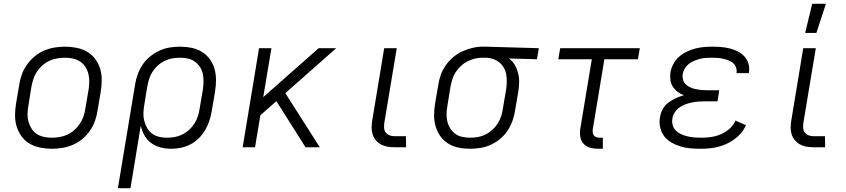

<svg xmlns="http://www.w3.org/2000/svg" viewBox="-20 -773 4440 1008"><path d="M252 8Q221 8 191 2Q161 -4 136 -18.5Q111 -33 94 -56Q77 -79 68 -107Q59 -135 59 -166Q59 -197 64 -228L81 -328Q85 -355 94.5 -382Q104 -409 121.5 -433.5Q139 -458 162 -477Q185 -496 212 -507.5Q239 -519 266.5 -523.5Q294 -528 321 -528Q352 -528 382 -522Q412 -516 437 -501.5Q462 -487 479.5 -464Q497 -441 505.5 -413Q514 -385 514 -354Q514 -323 509 -292L492 -192Q488 -165 478.5 -138Q469 -111 452 -86.5Q435 -62 412 -43Q389 -24 362 -12.5Q335 -1 307 3.5Q279 8 252 8ZM252 -50Q272 -50 293 -53.5Q314 -57 333.5 -66Q353 -75 370 -90Q387 -105 399 -123Q411 -141 418 -161Q425 -181 428 -202L445 -302Q448 -323 448.5 -344.5Q449 -366 444 -385.5Q439 -405 428 -422Q417 -439 400.5 -450Q384 -461 363.5 -465.5Q343 -470 322 -470Q302 -470 280.5 -466.5Q259 -463 239.5 -454Q220 -445 203 -430Q186 -415 174 -397Q162 -379 155.5 -359Q149 -339 145 -318L129 -218Q125 -197 124.5 -175.5Q124 -154 129.5 -134.5Q135 -115 145.5 -98Q156 -81 172.5 -70Q189 -59 210 -54.5Q231 -50 252 -50Z M599 215 689 -328Q693 -355 702.5 -381.5Q712 -408 728 -432.5Q744 -457 767.5 -476Q791 -495 817 -507Q843 -519 870.5 -523.5Q898 -528 925 -528Q956 -528 985.5 -522Q1015 -516 1039.5 -501Q1064 -486 1081 -463Q1098 -440 1106 -412Q1114 -384 1114 -353.5Q1114 -323 1109 -292L1092 -192Q1088 -167 1080 -141.5Q1072 -116 1058.5 -92.5Q1045 -69 1025.5 -49Q1006 -29 981.5 -16Q957 -3 931 2.5Q905 8 880 8Q850 8 823 1Q796 -6 774 -22Q752 -38 738.5 -62Q725 -86 719 -113L665 215ZM856 -50Q876 -50 896.5 -53.5Q917 -57 936.5 -66.5Q956 -76 972.5 -91Q989 -106 1000.5 -124Q1012 -142 1018.5 -161.5Q1025 -181 1028 -202L1045 -302Q1048 -323 1048.5 -344Q1049 -365 1045 -384.5Q1041 -404 1030 -421Q1019 -438 1003 -449.5Q987 -461 967 -465.5Q947 -470 926 -470Q906 -470 885 -466.5Q864 -463 844.5 -453.5Q825 -444 808.5 -429Q792 -414 780.5 -396Q769 -378 763 -358.5Q757 -339 753 -318L738 -225Q734 -204 733 -182Q732 -160 737 -140Q742 -120 752 -102Q762 -84 778 -72Q794 -60 814.5 -55Q835 -50 856 -50Z M1584 0 1431 -242 1347 -168 1319 0H1254L1340 -520H1405L1362 -263L1653 -520H1745L1478 -284L1659 0Z M2112 0H2050Q2032 0 2014 -3Q1996 -6 1980.5 -14.5Q1965 -23 1953.5 -36.5Q1942 -50 1936.5 -66.5Q1931 -83 1931 -101.5Q1931 -120 1934 -139L1997 -520H2063L1998 -130Q1996 -116 1996.5 -102.5Q1997 -89 2004.5 -78.5Q2012 -68 2024 -63Q2036 -58 2050 -58H2111Z M2448 8Q2417 8 2387.5 2Q2358 -4 2333.5 -19Q2309 -34 2292.5 -57Q2276 -80 2267.5 -108Q2259 -136 2259 -166.5Q2259 -197 2264 -228L2281 -328Q2285 -355 2294.5 -381Q2304 -407 2320.5 -430.5Q2337 -454 2359.5 -473Q2382 -492 2407.5 -503.5Q2433 -515 2460 -521.5Q2487 -528 2514 -528H2531L2809 -520L2799 -462L2652 -466Q2671 -452 2682.5 -432Q2694 -412 2700 -389Q2706 -366 2705.5 -341.5Q2705 -317 2701 -292L2684 -192Q2680 -165 2670.5 -138.5Q2661 -112 2645 -87.5Q2629 -63 2606 -44Q2583 -25 2557 -13Q2531 -1 2503 3.5Q2475 8 2448 8ZM2448 -50Q2468 -50 2488.5 -53.5Q2509 -57 2528.5 -66.5Q2548 -76 2564.5 -91Q2581 -106 2592.5 -124Q2604 -142 2610.5 -161.5Q2617 -181 2620 -202L2637 -302Q2640 -321 2640.5 -341Q2641 -361 2638 -380Q2635 -399 2626 -415.5Q2617 -432 2603 -444Q2589 -456 2571 -462.5Q2553 -469 2534 -470H2511Q2492 -470 2472 -465Q2452 -460 2433.5 -450.5Q2415 -441 2399.5 -426.5Q2384 -412 2372.5 -394.5Q2361 -377 2355 -357.5Q2349 -338 2345 -318L2329 -218Q2325 -197 2324.5 -176Q2324 -155 2328.5 -135.5Q2333 -116 2343.5 -99Q2354 -82 2370 -70.5Q2386 -59 2406.5 -54.5Q2427 -50 2448 -50Z M3145 8H3119Q3098 8 3078 2.5Q3058 -3 3044.5 -17.5Q3031 -32 3027 -52.5Q3023 -73 3026 -94L3087 -462H2911L2921 -520H3339L3329 -462H3153L3092 -94Q3091 -85 3092 -76.5Q3093 -68 3098.5 -61.5Q3104 -55 3112 -52.5Q3120 -50 3129 -50H3145Z M3656 8Q3629 8 3602.5 5.5Q3576 3 3551.5 -4.5Q3527 -12 3504.5 -25Q3482 -38 3467 -58Q3452 -78 3446 -104Q3440 -130 3445 -157Q3448 -179 3459 -199.5Q3470 -220 3488.5 -234Q3507 -248 3528 -257.5Q3549 -267 3570 -273Q3552 -280 3537 -291.5Q3522 -303 3512 -318.5Q3502 -334 3499.5 -354Q3497 -374 3500 -394Q3504 -416 3515.5 -437.5Q3527 -459 3545 -475Q3563 -491 3585 -501.5Q3607 -512 3629.5 -518Q3652 -524 3675 -526Q3698 -528 3721 -528Q3744 -528 3767 -526Q3790 -524 3812 -518.5Q3834 -513 3853.5 -503Q3873 -493 3887.5 -477.5Q3902 -462 3909 -440.5Q3916 -419 3912 -395L3911 -389H3846L3847 -392Q3849 -407 3843.5 -420.5Q3838 -434 3827.5 -443Q3817 -452 3803 -457Q3789 -462 3775 -465Q3761 -468 3746.5 -469Q3732 -470 3717 -470Q3701 -470 3685.5 -469Q3670 -468 3655 -464Q3640 -460 3625 -454Q3610 -448 3597 -438Q3584 -428 3575.5 -414Q3567 -400 3564 -384Q3562 -369 3566 -354.5Q3570 -340 3580.5 -330Q3591 -320 3604.5 -314Q3618 -308 3632.5 -305Q3647 -302 3662 -300.5Q3677 -299 3693 -299H3756L3747 -241H3684Q3667 -241 3649.5 -240Q3632 -239 3614.5 -235.5Q3597 -232 3580 -226Q3563 -220 3548 -209.5Q3533 -199 3522.5 -183Q3512 -167 3510 -150Q3507 -132 3512 -115Q3517 -98 3529 -86.5Q3541 -75 3557 -68Q3573 -61 3590 -57Q3607 -53 3625 -51.5Q3643 -50 3661 -50Q3687 -50 3712.5 -53.5Q3738 -57 3763 -67.5Q3788 -78 3809.5 -96.5Q3831 -115 3841 -140L3896 -116Q3887 -94 3871 -75Q3855 -56 3835 -41.5Q3815 -27 3793 -17Q3771 -7 3748 -1.5Q3725 4 3702 6Q3679 8 3656 8Z M4312 0H4250Q4232 0 4214 -3Q4196 -6 4180.5 -14.5Q4165 -23 4153.5 -36.5Q4142 -50 4136.5 -66.5Q4131 -83 4131 -101.5Q4131 -120 4134 -139L4197 -520H4263L4198 -130Q4196 -116 4196.5 -102.5Q4197 -89 4204.5 -78.5Q4212 -68 4224 -63Q4236 -58 4250 -58H4311ZM4207 -600 4244 -753H4316L4266 -600Z"/></svg>

Font: Iosevka Aile Light
Style: Italic
Weight: 300
Italic angle: -9°
Designer: Belleve Invis
Foundry: Belleve Invis
Version: Version 31.1.0; ttfautohint (v1.8.4)